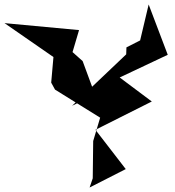

<svg xmlns="http://www.w3.org/2000/svg" viewBox="-96 -813 778 855"><path d="M327 -392 272 -541 227 -581 256 -679 -76 -710 142 -559 132 -445 149 -414 350 -289 319 -185 317 -19 303 22 464 -60 329 -235 580 -361 437 -468 651 -569 566 -793 528 -633 467 -602 466 -571 225 -342Z"/></svg>

Font: Asimov Silicon
Style: Regular
Weight: 400
Designer: Google
Version: Version 2.000980; 2014